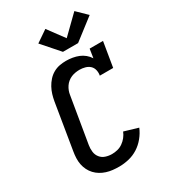

<svg xmlns="http://www.w3.org/2000/svg" viewBox="-237 -1100 1073 1219"><g transform="rotate(-30 300.0 -491.0)"><path d="M267 8Q243 8 220 5.5Q197 3 175 -4Q153 -11 134 -22.5Q115 -34 100 -50Q85 -66 75 -86Q65 -106 60.5 -128.5Q56 -151 57 -175Q58 -199 62 -222L117 -557Q121 -580 128 -603.5Q135 -627 147 -649Q159 -671 176 -690Q193 -709 215 -721.5Q237 -734 261 -738.5Q285 -743 308 -743Q332 -743 355.5 -739Q379 -735 400 -726.5Q421 -718 438.5 -703.5Q456 -689 468 -670L478 -735H576L546 -554H448Q452 -574 447.5 -594Q443 -614 429 -627Q415 -640 395 -645.5Q375 -651 355 -651Q340 -651 324.5 -648.5Q309 -646 294.5 -640Q280 -634 267 -623.5Q254 -613 245 -599.5Q236 -586 230.5 -571.5Q225 -557 223 -542L167 -207Q163 -183 166 -159Q169 -135 183.5 -117Q198 -99 220.5 -91.5Q243 -84 267 -84Q287 -84 307.5 -89Q328 -94 346 -106.5Q364 -119 377.5 -136Q391 -153 399 -173L500 -143Q486 -109 461.5 -79Q437 -49 405.5 -29Q374 -9 338 -0.5Q302 8 267 8ZM321 -802 212 -926 297 -984 385 -865 513 -990 585 -920 432 -802Z"/></g></svg>

Font: Iosevka Slab Semibold Extended
Style: Italic
Weight: 600
Width: 7
Italic angle: -9°
Monospace: yes
Designer: Belleve Invis
Foundry: Belleve Invis
Version: Version 11.1.0; ttfautohint (v1.8.3)